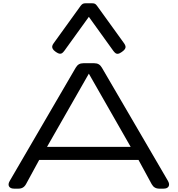

<svg xmlns="http://www.w3.org/2000/svg" viewBox="-20 -1128 1062 1148"><path d="M38.6 -46.9 432.6 -723.1Q440.9 -737.3 451.9 -743.7Q462.9 -750 479 -750H543Q559.1 -750 570.1 -743.7Q581.1 -737.3 589.4 -723.1L983.9 -46.9Q995.6 -26.4 988 -13.2Q980.5 0 957 0H933.1Q917 0 905.8 -6.6Q894.5 -13.2 886.7 -27.3L808.1 -171.9H214.4L135.7 -27.3Q127.9 -13.2 116.7 -6.6Q105.5 0 89.4 0H65.4Q42 0 34.2 -13.2Q26.4 -26.4 38.6 -46.9ZM761.2 -250 511.2 -687.5 261.2 -250ZM300.3 -868.7 461.9 -1092.8Q469.7 -1103 476.1 -1105.7Q482.4 -1108.4 491.7 -1108.4H530.8Q540.5 -1108.4 546.9 -1105.7Q553.2 -1103 560.5 -1092.8L722.2 -868.7Q729 -858.9 730.5 -851.1Q731.9 -843.3 727.3 -835.4Q722.7 -827.6 710.9 -819.3L706.1 -815.9Q694.3 -807.6 686 -806.4Q677.7 -805.2 671.4 -809.6Q665 -814 657.7 -823.7L511.2 -1027.3L364.7 -824.2Q357.4 -814.5 351.1 -810.1Q344.7 -805.7 336.2 -806.9Q327.6 -808.1 316.4 -815.9L311.5 -819.3Q300.3 -827.1 295.7 -835.2Q291 -843.3 292.2 -851.3Q293.5 -859.4 300.3 -868.7Z"/></svg>

Font: Gyrochrome
Style: Regular
Weight: 400
Designer: David Moles
Foundry: David Moles
Version: Version 1.005;Glyphs 3.2.3 (3260)